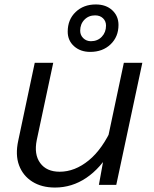

<svg xmlns="http://www.w3.org/2000/svg" viewBox="-20 -830 690 862"><path d="M219 -548 145 -201Q132 -137 160.5 -98Q189 -59 248 -59Q316 -59 378.5 -110Q441 -161 486 -263L479 -157Q432 -75 367.5 -31.5Q303 12 227 12Q167 12 125 -14.5Q83 -41 65.5 -88Q48 -135 62 -199L136 -548ZM619 -548 502 0H424L448 -133L536 -548ZM385 -597Q341 -597 312.5 -622.5Q284 -648 284 -688Q284 -742 319.5 -776Q355 -810 410 -810Q456 -810 484 -784Q512 -758 512 -718Q512 -665 476.5 -631Q441 -597 385 -597ZM388 -645Q418 -645 437 -665Q456 -685 456 -715Q456 -735 442.5 -748Q429 -761 407 -761Q378 -761 359 -741.5Q340 -722 340 -692Q340 -672 354 -658.5Q368 -645 388 -645Z"/></svg>

Font: Azeret Mono Thin Light
Style: Italic
Weight: 300
Italic angle: -12°
Version: Version 1.002